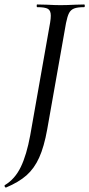

<svg xmlns="http://www.w3.org/2000/svg" viewBox="-49 -645 399 858"><path d="M-23 193Q-26 193 -28 188.5Q-30 184 -27 182Q18 155 44 101Q70 47 86 -40L175 -544Q178 -562 178 -575Q178 -598 165 -605.5Q152 -613 117 -613Q115 -613 115 -619Q115 -625 117 -625L160 -624Q198 -622 221 -622Q248 -622 288 -624L327 -625Q330 -625 330 -619Q330 -613 327 -613Q297 -613 282 -607Q267 -601 259.5 -586.5Q252 -572 246 -542L162 -67Q148 11 126 59.5Q104 108 69.5 138.5Q35 169 -22 193Z"/></svg>

Font: Cormorant Garamond Medium
Style: Italic
Weight: 500
Italic angle: -10°
Designer: Christian Thalmann (Catharsis Fonts)
Foundry: Catharsis Fonts
Version: Version 4.000